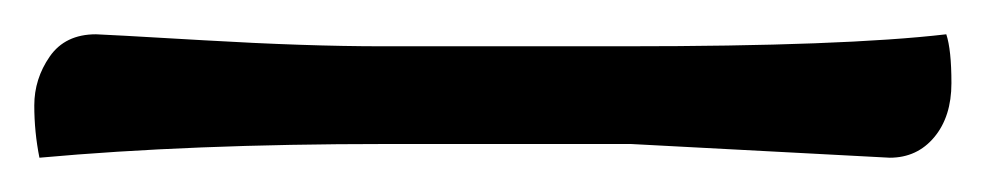

<svg xmlns="http://www.w3.org/2000/svg" viewBox="-20 60 575 112"><path d="M499 152 348 144H205Q91 144 3 152Q0 137 0 121.5Q0 106 9 93Q18 80 36 80Q39 80 99 83.5Q159 87 203 87H345Q472 87 532 80Q535 89 535 108.5Q535 128 525 140Q515 152 499 152Z"/></svg>

Font: Overlock
Style: Regular
Weight: 400
Designer: Dario Muhafara
Foundry: Dario Manuel Muhafara
Version: Version 1.002